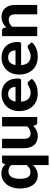

<svg xmlns="http://www.w3.org/2000/svg" viewBox="1022 -1588 732 2816"><g transform="rotate(-90 1388.0 -180.0)"><path d="M375.5 -381.5Q356 -404 333.2 -413Q310.5 -422 285 -422Q260 -422 239.5 -412.5Q219 -403 204.2 -382.8Q189.5 -362.5 181.5 -331Q173.5 -299.5 173.5 -256Q173.5 -213 180 -183Q186.5 -153 198.8 -134.5Q211 -116 228.5 -107.8Q246 -99.5 267.5 -99.5Q304 -99.5 328.8 -114Q353.5 -128.5 375.5 -155ZM513.5 -515.5V166.5H375.5V-61Q345.5 -30 308 -11.2Q270.5 7.5 220 7.5Q178.5 7.5 144 -10Q109.5 -27.5 84.2 -61.2Q59 -95 45 -144Q31 -193 31 -256Q31 -313.5 46.8 -363Q62.5 -412.5 91.5 -448.5Q120.5 -484.5 161.5 -505Q202.5 -525.5 252.5 -525.5Q276 -525.5 295.5 -521.2Q315 -517 331.2 -509.5Q347.5 -502 361.2 -491Q375 -480 388 -466.5L394.5 -491.5Q402 -515.5 428.5 -515.5Z M1080 -515.5V0H995Q968.5 0 961 -24L952 -60Q936.5 -45 920 -32.5Q903.5 -20 884.8 -11Q866 -2 844.2 3Q822.5 8 797 8Q755 8 722.2 -6.5Q689.5 -21 667.5 -47Q645.5 -73 634 -109Q622.5 -145 622.5 -188V-515.5H760.5V-188Q760.5 -145 780.2 -121.2Q800 -97.5 839 -97.5Q868 -97.5 893.5 -110.2Q919 -123 942 -145V-515.5Z M1521 -318.5Q1521 -340 1515.2 -359.5Q1509.5 -379 1497 -394Q1484.5 -409 1465.5 -417.8Q1446.5 -426.5 1420 -426.5Q1370.5 -426.5 1342.5 -398.5Q1314.5 -370.5 1306 -318.5ZM1304 -236.5Q1310.5 -164 1345.2 -130.5Q1380 -97 1436 -97Q1464.5 -97 1485.2 -103.8Q1506 -110.5 1521.8 -118.8Q1537.5 -127 1550.2 -133.8Q1563 -140.5 1575.5 -140.5Q1591.5 -140.5 1600.5 -128.5L1640.5 -78.5Q1618.5 -53 1592 -36.2Q1565.5 -19.5 1537 -9.8Q1508.5 0 1479.5 3.8Q1450.5 7.5 1423.5 7.5Q1369.5 7.5 1322.8 -10.2Q1276 -28 1241.2 -62.8Q1206.5 -97.5 1186.5 -149Q1166.5 -200.5 1166.5 -268.5Q1166.5 -321 1183.8 -367.5Q1201 -414 1233.5 -448.5Q1266 -483 1312.5 -503.2Q1359 -523.5 1417.5 -523.5Q1467 -523.5 1508.8 -507.8Q1550.5 -492 1580.8 -462Q1611 -432 1627.8 -388.2Q1644.5 -344.5 1644.5 -288.5Q1644.5 -273 1643 -263Q1641.5 -253 1638 -247Q1634.5 -241 1628.5 -238.8Q1622.5 -236.5 1613 -236.5Z M2057 -318.5Q2057 -340 2051.2 -359.5Q2045.5 -379 2033 -394Q2020.5 -409 2001.5 -417.8Q1982.5 -426.5 1956 -426.5Q1906.5 -426.5 1878.5 -398.5Q1850.5 -370.5 1842 -318.5ZM1840 -236.5Q1846.5 -164 1881.2 -130.5Q1916 -97 1972 -97Q2000.5 -97 2021.2 -103.8Q2042 -110.5 2057.8 -118.8Q2073.5 -127 2086.2 -133.8Q2099 -140.5 2111.5 -140.5Q2127.5 -140.5 2136.5 -128.5L2176.5 -78.5Q2154.5 -53 2128 -36.2Q2101.5 -19.5 2073 -9.8Q2044.5 0 2015.5 3.8Q1986.5 7.5 1959.5 7.5Q1905.5 7.5 1858.8 -10.2Q1812 -28 1777.2 -62.8Q1742.5 -97.5 1722.5 -149Q1702.5 -200.5 1702.5 -268.5Q1702.5 -321 1719.8 -367.5Q1737 -414 1769.5 -448.5Q1802 -483 1848.5 -503.2Q1895 -523.5 1953.5 -523.5Q2003 -523.5 2044.8 -507.8Q2086.5 -492 2116.8 -462Q2147 -432 2163.8 -388.2Q2180.5 -344.5 2180.5 -288.5Q2180.5 -273 2179 -263Q2177.5 -253 2174 -247Q2170.5 -241 2164.5 -238.8Q2158.5 -236.5 2149 -236.5Z M2394 -455.5Q2409.5 -470.5 2426.2 -483Q2443 -495.5 2461.8 -504.5Q2480.5 -513.5 2502.2 -518.5Q2524 -523.5 2549.5 -523.5Q2591.5 -523.5 2624 -509Q2656.5 -494.5 2678.8 -468.5Q2701 -442.5 2712.2 -406.5Q2723.5 -370.5 2723.5 -327.5V0H2586V-327.5Q2586 -370.5 2566 -394.2Q2546 -418 2507 -418Q2478 -418 2452.5 -405.5Q2427 -393 2404 -370.5V0H2266V-515.5H2351Q2377 -515.5 2385.5 -491.5Z"/></g></svg>

Font: Lato 2
Style: Regular
Weight: 800
Designer: Lukasz Dziedzic with Adam Twardoch and Botio Nikoltchev
Foundry: tyPoland Lukasz Dziedzic
Version: Version 2.015; 2015-08-06; http://www.latofonts.com/